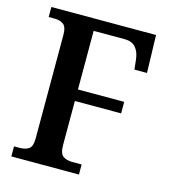

<svg xmlns="http://www.w3.org/2000/svg" viewBox="-107 -800 782 886"><g transform="rotate(15 284.0 -357.0)"><path d="M29 0V-48H55Q82 -48 99 -59Q116 -70 116 -110V-603Q116 -643 99 -654.5Q82 -666 58 -666H29V-714H529L534 -534H474L469 -580Q465 -617 447 -637.5Q429 -658 395 -658H246V-378H467V-323H246V-114Q246 -72 263 -60Q280 -48 307 -48H352V0Z"/></g></svg>

Font: Noto Serif Bengali SemiCondensed SemiBold
Style: Regular
Weight: 600
Width: 4
Designer: Juan Bruce, Universal Thirst, Indian Type Foundry and the Monotype Design Team.
Foundry: Monotype Imaging Inc.
Version: Version 2.003; ttfautohint (v1.8.4.7-5d5b)